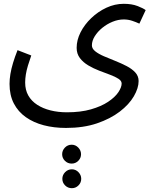

<svg xmlns="http://www.w3.org/2000/svg" viewBox="-20 -439 800 1007"><path d="M30 1Q30 -23 34.5 -50.5Q39 -78 48.5 -109.5Q58 -141 72 -176L144 -148Q134 -120 126.5 -95Q119 -70 115.5 -48Q112 -26 112 -6Q112 33 128.5 62Q145 91 175 110.5Q205 130 245 140Q285 150 331 150Q403 150 457 134.5Q511 119 547 95Q583 71 600.5 45Q618 19 618 -1Q618 -15 601 -26Q584 -37 557 -47Q530 -57 500 -68.5Q470 -80 443 -96Q416 -112 399 -134.5Q382 -157 382 -188Q382 -229 402.5 -269.5Q423 -310 458.5 -344Q494 -378 538 -398.5Q582 -419 629 -419Q671 -419 701 -407.5Q731 -396 744 -386L711 -315Q694 -323 673 -330Q652 -337 629 -337Q600 -337 570.5 -325Q541 -313 516.5 -293Q492 -273 477 -249Q462 -225 462 -201Q462 -184 479.5 -170Q497 -156 525 -144Q553 -132 584.5 -119.5Q616 -107 644 -92.5Q672 -78 689.5 -59Q707 -40 707 -14Q707 23 682 66Q657 109 608 146.5Q559 184 488.5 208Q418 232 326 232Q263 232 209.5 218Q156 204 115.5 175.5Q75 147 52.5 103.5Q30 60 30 1ZM356 419Q335 419 320.5 404.5Q306 390 306 370Q306 350 320.5 335Q335 320 356 320Q376 320 390.5 335Q405 350 405 370Q405 390 390.5 404.5Q376 419 356 419ZM357 548Q336 548 321.5 533.5Q307 519 307 499Q307 479 321.5 464Q336 449 357 449Q377 449 391.5 464Q406 479 406 499Q406 519 391.5 533.5Q377 548 357 548Z"/></svg>

Font: Farlight84_Sys_V01
Style: Regular
Weight: 400
Designer: Ryoko NISHIZUKA  (kana, bopomofo & ideographs); Paul D. Hunt (Latin, Greek & Cyrillic); Sandoll Communications , Soo-you
Foundry: Adobe
Version: Version 2.004;October 29, 2024;FontCreator 14.0.0.2814 64-bi